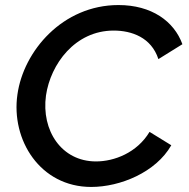

<svg xmlns="http://www.w3.org/2000/svg" viewBox="-20 -734 750 760"><path d="M341 6C456 6 597 -52 658 -159L572 -212C522 -129 432 -95 360 -95C223 -95 143 -218 162 -356C180 -480 277 -613 430 -613C501 -613 579 -586 607 -500L702 -559C669 -650 580 -714 449 -714C228 -714 73 -532 49 -360C23 -180 139 6 341 6Z"/></svg>

Font: FIGSv2-sans-serif SmBold Italic
Style: Regular
Weight: 600
Italic angle: -12°
Designer: Matt McInerney, Pablo Impallari, Rodrigo Fuenzalida
Foundry: Matt McInerney, Pablo Impallari, Rodrigo Fuenzalida
Version: Version 4.020;hotconv 1.0.109;makeotfexe 2.5.65596